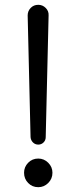

<svg xmlns="http://www.w3.org/2000/svg" viewBox="-20 -759 318 798"><path d="M139 -158Q126 -158 117 -167Q108 -176 107 -189L95 -695Q95 -713 107.5 -726Q120 -739 139 -739Q157 -739 170 -726Q183 -713 182 -695L170 -189Q170 -176 161 -167Q152 -158 139 -158ZM139 19Q114 19 97 1.5Q80 -16 80 -41Q80 -65 97 -82.5Q114 -100 139 -100Q163 -100 180.5 -82.5Q198 -65 198 -41Q198 -16 180.5 1.5Q163 19 139 19Z"/></svg>

Font: Kiwi Maru
Style: Regular
Weight: 400
Designer: Hiroki-Chan
Version: Version 1.100